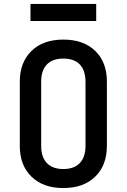

<svg xmlns="http://www.w3.org/2000/svg" viewBox="-20 -940 640 970"><path d="M300 10Q198 10 139 -47.5Q80 -105 80 -203V-527Q80 -625 139 -682.5Q198 -740 300 -740Q402 -740 461 -683Q520 -626 520 -528V-203Q520 -105 461 -47.5Q402 10 300 10ZM300 -86Q354 -86 383 -116Q412 -146 412 -203V-527Q412 -584 383.5 -614Q355 -644 300 -644Q245 -644 216.5 -614Q188 -584 188 -527V-203Q188 -146 217 -116Q246 -86 300 -86ZM134 -834V-920H466V-834Z"/></svg>

Font: Tiny SemiBold
Style: Regular
Weight: 600
Designer: Philipp Nurullin, Konstantin Bulenkov
Foundry: JetBrains
Version: Version 2.251; ttfautohint (v1.8.4.7-5d5b)